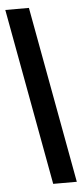

<svg xmlns="http://www.w3.org/2000/svg" viewBox="-58 -702 342 802"><g transform="rotate(-5 113.5 -301.5)"><path d="M231 69H132L-4 -672H95Z"/></g></svg>

Font: Bricolage Grotesque 96pt Condensed Medium
Style: Regular
Weight: 500
Width: 3
Designer: Mathieu Triay
Foundry: Atelier Triay
Version: Version 1.001; ttfautohint (v1.8.4.7-5d5b);gftools[0.9.33.de